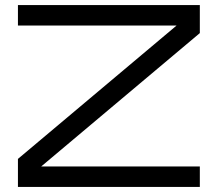

<svg xmlns="http://www.w3.org/2000/svg" viewBox="-20 -740 861 760"><path d="M51 -639V-720H771V-609L143 -81H771V0H51V-111L679 -639Z"/></svg>

Font: Orbitron
Style: Regular
Weight: 400
Designer: Matt McInerney
Foundry: Matt McInerney
Version: 1.000